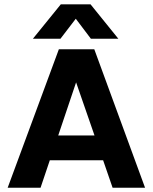

<svg xmlns="http://www.w3.org/2000/svg" viewBox="-20 -882 718 902"><path d="M265.5 -861.5H405.5L536 -700H407L336 -794L264 -700H134.5ZM661.5 0H509L464.5 -129H214L170.5 0H16L256.5 -650.5H423ZM337.5 -495 253.5 -245.5H424Z"/></svg>

Font: Overused Grotesk
Style: Bold
Weight: 710
Version: Version 0.004